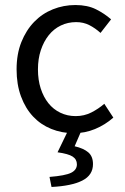

<svg xmlns="http://www.w3.org/2000/svg" viewBox="-20 -518 496 764"><path d="M274 12Q226 12 184 -5Q142 -22 111.5 -54.5Q81 -87 63.5 -134.5Q46 -182 46 -242Q46 -303 65 -350.5Q84 -398 116 -431Q148 -464 190.5 -481Q233 -498 280 -498Q328 -498 362 -481Q396 -464 422 -441L380 -387Q359 -406 335.5 -418Q312 -430 283 -430Q250 -430 222 -416.5Q194 -403 174 -378Q154 -353 142.5 -318.5Q131 -284 131 -242Q131 -200 142 -166Q153 -132 172.5 -107.5Q192 -83 220 -69.5Q248 -56 281 -56Q315 -56 343.5 -70.5Q372 -85 395 -105L431 -50Q398 -21 358 -4.5Q318 12 274 12ZM185 226 177 186Q240 181 263 169.5Q286 158 286 136Q286 116 269 105Q252 94 209 88L253 -3H306L277 64Q312 72 331 88Q350 104 350 135Q350 179 307.5 200.5Q265 222 185 226Z"/></svg>

Font: Pinyin1712
Style: Regular
Weight: 400
Version: Version 1